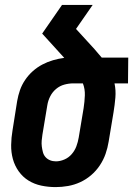

<svg xmlns="http://www.w3.org/2000/svg" viewBox="-20 -755 543 783"><path d="M207 8Q177 8 148.5 2Q120 -4 96.5 -18.5Q73 -33 56.5 -56Q40 -79 32.5 -106.5Q25 -134 25.5 -164Q26 -194 31 -223L50 -343Q54 -366 61.5 -387.5Q69 -409 82.5 -429Q96 -449 114 -465Q132 -481 153 -492Q174 -503 196.5 -509.5Q219 -516 242 -519L152 -618L233 -735H358L290 -637L365 -555Q372 -547 379.5 -538Q387 -529 395 -520H503L502 -415H447Q453 -387 450.5 -357Q448 -327 443 -297L423 -177Q419 -152 410.5 -127.5Q402 -103 387 -80.5Q372 -58 351.5 -40.5Q331 -23 307 -12Q283 -1 257.5 3.5Q232 8 207 8ZM208 -97Q225 -97 242.5 -104.5Q260 -112 272.5 -126.5Q285 -141 291.5 -158.5Q298 -176 301 -194L321 -314Q325 -340 326 -366Q327 -392 318 -415H279Q261 -415 242.5 -410Q224 -405 209 -392.5Q194 -380 185 -362.5Q176 -345 173 -326L153 -206Q151 -194 150 -181.5Q149 -169 150.5 -157.5Q152 -146 155 -134.5Q158 -123 165.5 -114.5Q173 -106 184 -101.5Q195 -97 208 -97Z"/></svg>

Font: Iosevka Extrabold Oblique
Style: Regular
Weight: 800
Italic angle: -9°
Monospace: yes
Designer: Belleve Invis
Foundry: Belleve Invis
Version: Version 32.5.0; ttfautohint (v1.8.4)